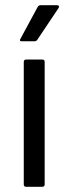

<svg xmlns="http://www.w3.org/2000/svg" viewBox="-20 -715 263 735"><path d="M80 0Q71 0 71 -9V-478Q71 -487 80 -487H142Q151 -487 151 -478V-9Q151 0 142 0ZM63 -557Q53 -557 58 -566L124 -688Q128 -695 135 -695H199Q204 -695 205.5 -691.5Q207 -688 204 -684L123 -563Q119 -557 112 -557Z"/></svg>

Font: Sofia Sans Semi Condensed
Style: Regular
Weight: 400
Designer: Botio Nikoltchev, Ani Petrova
Foundry: lettersoup
Version: Version 4.100; ttfautohint (v1.8.4.7-5d5b)